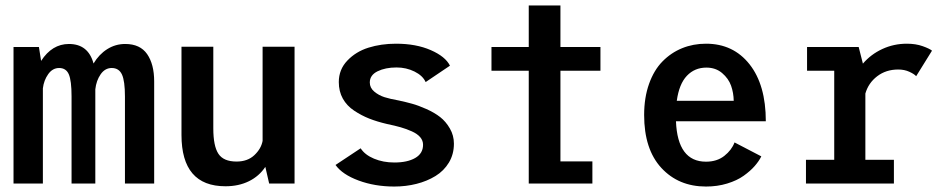

<svg xmlns="http://www.w3.org/2000/svg" viewBox="-20 -672 3460 703"><path d="M29.5 0V-500H122.5L130.5 -449Q170.5 -511 232.5 -511Q303 -511 322.5 -439.5Q342.5 -473 372.5 -492Q402.5 -511 438.5 -511Q493 -511 518.8 -473.8Q544.5 -436.5 544.5 -374V0H437.5V-318.5Q437.5 -375.5 426.5 -399.2Q415.5 -423 389 -423Q364.5 -423 348.5 -400Q332.5 -377 329 -345V0H242V-319.5Q242 -376.5 232 -399.8Q222 -423 196.5 -423Q172.5 -423 156.5 -400.5Q140.5 -378 137 -348.5V0Z M805.5 10Q644.5 10 644.5 -178V-501H761V-202Q761 -137 779.8 -108.8Q798.5 -80.5 846 -80.5Q886.5 -80.5 911.2 -103.8Q936 -127 941.5 -156V-501H1058.5V0H965.5L951.5 -61Q929 -27 891.5 -8.5Q854 10 805.5 10Z M1423.5 11Q1352.5 11 1293 -11Q1233.5 -33 1208.5 -68L1300.5 -129Q1316 -105 1349.5 -91Q1383 -77 1424 -77Q1471.5 -77 1500.2 -93.5Q1529 -110 1529 -142Q1529 -157.5 1518.5 -169.8Q1508 -182 1488 -191Q1468 -200 1447 -206Q1426 -212 1397 -218Q1360.5 -226.5 1332 -237.8Q1303.5 -249 1276.8 -266.8Q1250 -284.5 1235.2 -311Q1220.5 -337.5 1220.5 -371.5Q1220.5 -417.5 1251.8 -450.2Q1283 -483 1329.2 -497.5Q1375.5 -512 1430 -512Q1503.5 -512 1557.2 -488.5Q1611 -465 1627.5 -431.5L1538.5 -371.5Q1528 -395 1497.8 -410Q1467.5 -425 1432 -425Q1391 -425 1362.5 -411Q1334 -397 1334 -370Q1334 -350.5 1350.2 -336.8Q1366.5 -323 1387.8 -316.2Q1409 -309.5 1440.5 -304Q1466 -298.5 1488.8 -292.2Q1511.5 -286 1541.2 -272.8Q1571 -259.5 1591.8 -243.2Q1612.5 -227 1627.2 -201.5Q1642 -176 1642 -146Q1642 -107.5 1623.8 -77Q1605.5 -46.5 1574.5 -27.5Q1543.5 -8.5 1505 1.2Q1466.5 11 1423.5 11Z M2032 -81H2149V0H1916V-413H1779.5V-500H1916V-652H2032V-500H2178.5V-413H2032Z M2767.5 -99.5Q2759 -82 2743.2 -64Q2727.5 -46 2703 -28.5Q2678.5 -11 2642.5 0Q2606.5 11 2565 11Q2464.5 11 2401.5 -57.2Q2338.5 -125.5 2338.5 -251Q2338.5 -314.5 2356.5 -365Q2374.5 -415.5 2405.8 -447.2Q2437 -479 2477.5 -495.5Q2518 -512 2565 -512Q2665 -512 2724.5 -436.5Q2784 -361 2784 -228H2455Q2461 -80 2565 -80Q2605 -80 2632 -101.2Q2659 -122.5 2669.5 -150.5ZM2566.5 -424.5Q2523.5 -424.5 2495 -394.5Q2466.5 -364.5 2458 -303H2666.5Q2666 -332 2656.8 -358.2Q2647.5 -384.5 2624 -404.5Q2600.5 -424.5 2566.5 -424.5Z M3148.5 -87H3253V0H2931V-87H3034.5V-413H2935V-500H3124L3139.5 -439Q3168.5 -473 3210.5 -492.5Q3252.5 -512 3300.5 -512Q3333 -512 3358.2 -503Q3383.5 -494 3392.5 -486.5L3334.5 -393Q3327.5 -401 3309.5 -409.2Q3291.5 -417.5 3269 -417.5Q3224 -417.5 3191.8 -392.8Q3159.5 -368 3148.5 -329.5Z"/></svg>

Font: League Mono Narrow Medium
Style: Regular
Weight: 500
Width: 3
Designer: Tyler Finck
Foundry: The League of Moveable Type / Tyler Finck
Version: Version 2.210